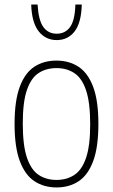

<svg xmlns="http://www.w3.org/2000/svg" viewBox="-20 -814 496 843"><path d="M228 9Q173 9 131.5 -18.2Q90 -45.5 67 -106.8Q44 -168 44 -270Q44 -372 66.8 -433Q89.5 -494 130.8 -521Q172 -548 228 -548Q283 -548 324.5 -521Q366 -494 389 -433Q412 -372 412 -270Q412 -168 389.2 -106.8Q366.5 -45.5 325.2 -18.2Q284 9 228 9ZM228 -24Q273 -24 306.2 -45.8Q339.5 -67.5 357.8 -120.8Q376 -174 376 -268Q376 -364 357.8 -417.8Q339.5 -471.5 306.2 -493.2Q273 -515 228 -515Q183 -515 149.8 -493.5Q116.5 -472 98.2 -419Q80 -366 80 -272Q80 -176 98.2 -122Q116.5 -68 149.8 -46Q183 -24 228 -24ZM229 -638Q180.5 -638 150 -676.2Q119.5 -714.5 117 -794H145Q149 -725 170.2 -695.5Q191.5 -666 229 -666Q266.5 -666 287.8 -695.5Q309 -725 311 -794H339Q337 -714 307.5 -676Q278 -638 229 -638Z"/></svg>

Font: Encode Sans Condensed Thin
Style: Regular
Weight: 100
Width: 3
Designer: Multiple Designers
Foundry: Impallari Type
Version: Version 3.002